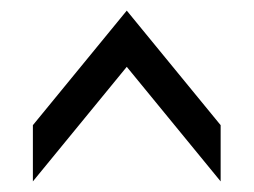

<svg xmlns="http://www.w3.org/2000/svg" viewBox="-20 -779 479 362"><path d="M219 -653 396 -437V-543L219 -759L42 -543V-437Z"/></svg>

Font: Cabin Condensed
Style: Regular
Weight: 400
Designer: Pablo Impallari
Foundry: Pablo Impallari. www.impallari.com Igino Marini. www.ikern.com
Version: Version 1.006